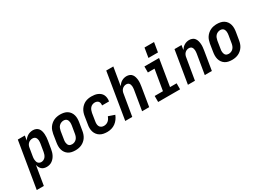

<svg xmlns="http://www.w3.org/2000/svg" viewBox="-64 -1592 3595 2653"><g transform="rotate(-30 1733.5 -265.5)"><path d="M-33 215 89 -520H201L189 -446Q201 -465 216.5 -480.5Q232 -496 251 -507Q270 -518 291 -523Q312 -528 332 -528Q358 -528 381 -518.5Q404 -509 418.5 -490.5Q433 -472 439.5 -448Q446 -424 448 -399.5Q450 -375 448 -349Q446 -323 442 -298L422 -178Q418 -155 412 -133Q406 -111 395.5 -90Q385 -69 370 -50.5Q355 -32 335 -18Q315 -4 292.5 2Q270 8 248 8Q225 8 204 1.5Q183 -5 168 -19.5Q153 -34 144 -53Q135 -72 131 -93L80 215ZM217 -88Q235 -88 253.5 -97Q272 -106 284 -122Q296 -138 302.5 -156.5Q309 -175 312 -193L332 -313Q334 -327 335 -340.5Q336 -354 335 -367Q334 -380 329.5 -392Q325 -404 317 -413.5Q309 -423 296.5 -427.5Q284 -432 271 -432Q253 -432 235 -425.5Q217 -419 203 -405.5Q189 -392 181.5 -374.5Q174 -357 172 -340L152 -220Q149 -205 148 -190Q147 -175 148.5 -161Q150 -147 154 -133.5Q158 -120 166.5 -109.5Q175 -99 188.5 -93.5Q202 -88 217 -88Z M706 8Q676 8 647.5 2Q619 -4 596 -19Q573 -34 557 -56.5Q541 -79 533.5 -106.5Q526 -134 526.5 -163.5Q527 -193 532 -222L551 -342Q556 -367 564 -392Q572 -417 587 -439Q602 -461 623 -479Q644 -497 668 -508Q692 -519 717.5 -523.5Q743 -528 767 -528Q797 -528 825.5 -522Q854 -516 877.5 -501Q901 -486 917 -463.5Q933 -441 940.5 -413.5Q948 -386 947.5 -356.5Q947 -327 942 -298L922 -178Q918 -153 909.5 -128Q901 -103 886.5 -81Q872 -59 851 -41Q830 -23 806 -12Q782 -1 756.5 3.5Q731 8 706 8ZM707 -88Q727 -88 746.5 -96Q766 -104 780 -119.5Q794 -135 801.5 -154.5Q809 -174 812 -193L832 -313Q834 -327 835 -341Q836 -355 834.5 -368Q833 -381 828 -393.5Q823 -406 814 -415Q805 -424 792.5 -428Q780 -432 766 -432Q747 -432 727.5 -424Q708 -416 693.5 -400.5Q679 -385 672 -365.5Q665 -346 661 -327L642 -207Q639 -193 638 -179Q637 -165 639 -152Q641 -139 645.5 -126.5Q650 -114 659 -105Q668 -96 681 -92Q694 -88 707 -88Z M1215 8Q1185 8 1156 2.5Q1127 -3 1102.5 -17.5Q1078 -32 1060.5 -54.5Q1043 -77 1034.5 -104.5Q1026 -132 1026 -162Q1026 -192 1032 -222L1051 -342Q1055 -367 1063.5 -391.5Q1072 -416 1086.5 -438Q1101 -460 1121.5 -478.5Q1142 -497 1165.5 -508Q1189 -519 1214.5 -523.5Q1240 -528 1265 -528Q1290 -528 1315 -524.5Q1340 -521 1362.5 -511.5Q1385 -502 1403.5 -486.5Q1422 -471 1432.5 -449.5Q1443 -428 1446 -403Q1449 -378 1445 -352Q1445 -350 1444.5 -348.5Q1444 -347 1444 -346H1332Q1333 -347 1333 -347.5Q1333 -348 1333 -349Q1336 -365 1333 -381.5Q1330 -398 1320.5 -409.5Q1311 -421 1296 -426.5Q1281 -432 1265 -432Q1245 -432 1225.5 -424Q1206 -416 1192.5 -400Q1179 -384 1172 -365Q1165 -346 1161 -327L1142 -207Q1138 -185 1138.5 -164Q1139 -143 1148 -125Q1157 -107 1175.5 -97.5Q1194 -88 1215 -88Q1234 -88 1252.5 -94Q1271 -100 1286 -113Q1301 -126 1311.5 -143Q1322 -160 1328 -177L1427 -143Q1415 -111 1394 -82Q1373 -53 1344.5 -32Q1316 -11 1282 -1.5Q1248 8 1215 8Z M1503 0 1624 -735H1737L1689 -448Q1701 -466 1716 -481.5Q1731 -497 1749 -507.5Q1767 -518 1787 -523Q1807 -528 1827 -528Q1852 -528 1875 -518.5Q1898 -509 1912 -490Q1926 -471 1932.5 -447.5Q1939 -424 1941 -399Q1943 -374 1940.5 -348.5Q1938 -323 1934 -298L1885 0H1772L1824 -313Q1826 -327 1827 -340Q1828 -353 1827 -366Q1826 -379 1822 -391.5Q1818 -404 1810.5 -413.5Q1803 -423 1791 -427.5Q1779 -432 1766 -432Q1748 -432 1731 -425Q1714 -418 1701 -404.5Q1688 -391 1681 -374Q1674 -357 1672 -340L1615 0Z M2028 0V-96H2160L2215 -424H2109V-520H2343L2273 -96H2378V0ZM2368 -594H2216L2241 -746H2393Z M2503 0 2589 -520H2701L2689 -448Q2701 -466 2716 -481.5Q2731 -497 2749 -507.5Q2767 -518 2787 -523Q2807 -528 2827 -528Q2852 -528 2875 -518.5Q2898 -509 2912 -490Q2926 -471 2932.5 -447.5Q2939 -424 2941 -399Q2943 -374 2940.5 -348.5Q2938 -323 2934 -298L2885 0H2772L2824 -313Q2826 -327 2827 -340Q2828 -353 2827 -366Q2826 -379 2822 -391.5Q2818 -404 2810.5 -413.5Q2803 -423 2791 -427.5Q2779 -432 2766 -432Q2748 -432 2731 -425Q2714 -418 2701 -404.5Q2688 -391 2681 -374Q2674 -357 2672 -340L2615 0Z M3206 8Q3176 8 3147.5 2Q3119 -4 3096 -19Q3073 -34 3057 -56.5Q3041 -79 3033.5 -106.5Q3026 -134 3026.5 -163.5Q3027 -193 3032 -222L3051 -342Q3056 -367 3064 -392Q3072 -417 3087 -439Q3102 -461 3123 -479Q3144 -497 3168 -508Q3192 -519 3217.5 -523.5Q3243 -528 3267 -528Q3297 -528 3325.5 -522Q3354 -516 3377.5 -501Q3401 -486 3417 -463.5Q3433 -441 3440.5 -413.5Q3448 -386 3447.5 -356.5Q3447 -327 3442 -298L3422 -178Q3418 -153 3409.5 -128Q3401 -103 3386.5 -81Q3372 -59 3351 -41Q3330 -23 3306 -12Q3282 -1 3256.5 3.5Q3231 8 3206 8ZM3207 -88Q3227 -88 3246.5 -96Q3266 -104 3280 -119.5Q3294 -135 3301.5 -154.5Q3309 -174 3312 -193L3332 -313Q3334 -327 3335 -341Q3336 -355 3334.5 -368Q3333 -381 3328 -393.5Q3323 -406 3314 -415Q3305 -424 3292.5 -428Q3280 -432 3266 -432Q3247 -432 3227.5 -424Q3208 -416 3193.5 -400.5Q3179 -385 3172 -365.5Q3165 -346 3161 -327L3142 -207Q3139 -193 3138 -179Q3137 -165 3139 -152Q3141 -139 3145.5 -126.5Q3150 -114 3159 -105Q3168 -96 3181 -92Q3194 -88 3207 -88Z"/></g></svg>

Font: Iosevka SS04
Style: Bold Italic
Weight: 700
Italic angle: -9°
Monospace: yes
Designer: Belleve Invis
Foundry: Belleve Invis
Version: Version 19.0.0; ttfautohint (v1.8.4)